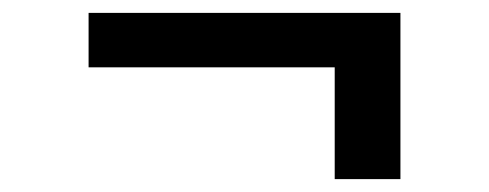

<svg xmlns="http://www.w3.org/2000/svg" viewBox="-20 -436 759 298"><path d="M117.5 -331.5V-416H601.5V-158H499.5V-331.5Z"/></svg>

Font: Tracken
Style: Regular
Weight: 400
Designer: Eben Sorkin
Foundry: Eben Sorkin
Version: Version 2.001